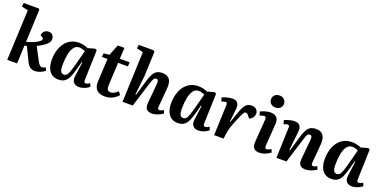

<svg xmlns="http://www.w3.org/2000/svg" viewBox="-11 -1628 4996 2494"><g transform="rotate(20 2487.5 -380.5)"><path d="M98 -696 10 -716 16 -767H222L236 -756L217 -304Q256 -313 293.5 -327Q331 -341 369 -364Q401 -383 407 -401Q413 -419 393 -432L364 -451Q369 -486 392 -507Q415 -528 451 -528Q486 -528 505 -506Q524 -484 524 -455Q524 -418 500.5 -391.5Q477 -365 433 -338Q414 -326 398 -317.5Q382 -309 365 -301L456 -128Q473 -96 487.5 -80Q502 -64 521 -64Q535 -64 547 -68Q559 -72 571 -79L590 -39Q580 -30 559 -17.5Q538 -5 510.5 4.5Q483 14 454 14Q409 14 382 -7.5Q355 -29 334 -73L245 -257Q230 -253 214 -250L203 0H67Z M1104 -104Q1103 -82 1108 -71.5Q1113 -61 1130 -61Q1143 -61 1157.5 -67.5Q1172 -74 1184 -83L1202 -40Q1190 -29 1168 -16.5Q1146 -4 1118 5Q1090 14 1062 14Q1014 14 987.5 -14.5Q961 -43 968 -100L995 -301L986 -303L955 -188Q939 -131 920 -85.5Q901 -40 868 -13Q835 14 777 14Q720 14 683 -13.5Q646 -41 628 -89.5Q610 -138 610 -199Q610 -294 641 -368.5Q672 -443 730 -485.5Q788 -528 869 -528Q911 -528 944 -518.5Q977 -509 996 -500L1091 -527L1117 -515ZM821 -71Q844 -71 860 -86.5Q876 -102 892 -146.5Q908 -191 930 -276L976 -450Q960 -459 937 -465.5Q914 -472 893 -472Q849 -472 821 -435.5Q793 -399 779.5 -335.5Q766 -272 765 -192Q764 -125 778 -98Q792 -71 821 -71Z M1215 -508 1293 -516 1353 -667H1445L1436 -514H1572L1569 -456H1434L1418 -144Q1416 -104 1427.5 -83Q1439 -62 1472 -62Q1498 -62 1521.5 -75.5Q1545 -89 1570 -112L1601 -71Q1573 -36 1527 -11Q1481 14 1419 14Q1341 14 1304 -25.5Q1267 -65 1271 -138L1287 -456H1208Z M2219 -41Q2204 -29 2179 -16.5Q2154 -4 2126 4.5Q2098 13 2074 13Q2011 13 1991 -19Q1971 -51 1976 -97L2000 -362Q2003 -401 1997 -416.5Q1991 -432 1972 -432Q1949 -432 1936 -410Q1923 -388 1906 -332L1802 0H1661L1688 -697L1600 -716L1606 -767H1812L1828 -752L1815 -415L1785 -148L1794 -146L1860 -367Q1877 -423 1896.5 -458.5Q1916 -494 1945.5 -511.5Q1975 -529 2022 -529Q2093 -529 2123 -486Q2153 -443 2145 -356L2124 -106Q2122 -83 2126 -72.5Q2130 -62 2147 -62Q2160 -62 2174 -68Q2188 -74 2202 -84Z M2754 -104Q2753 -82 2758 -71.5Q2763 -61 2780 -61Q2793 -61 2807.5 -67.5Q2822 -74 2834 -83L2852 -40Q2840 -29 2818 -16.5Q2796 -4 2768 5Q2740 14 2712 14Q2664 14 2637.5 -14.5Q2611 -43 2618 -100L2645 -301L2636 -303L2605 -188Q2589 -131 2570 -85.5Q2551 -40 2518 -13Q2485 14 2427 14Q2370 14 2333 -13.5Q2296 -41 2278 -89.5Q2260 -138 2260 -199Q2260 -294 2291 -368.5Q2322 -443 2380 -485.5Q2438 -528 2519 -528Q2561 -528 2594 -518.5Q2627 -509 2646 -500L2741 -527L2767 -515ZM2471 -71Q2494 -71 2510 -86.5Q2526 -102 2542 -146.5Q2558 -191 2580 -276L2626 -450Q2610 -459 2587 -465.5Q2564 -472 2543 -472Q2499 -472 2471 -435.5Q2443 -399 2429.5 -335.5Q2416 -272 2415 -192Q2414 -125 2428 -98Q2442 -71 2471 -71Z M2943 -420Q2943 -436 2939 -446.5Q2935 -457 2920 -457Q2903 -457 2866 -442L2850 -493Q2883 -509 2923.5 -518.5Q2964 -528 2994 -528Q3042 -528 3063.5 -498.5Q3085 -469 3079 -417L3059 -235L3066 -234L3120 -388Q3145 -459 3173.5 -493.5Q3202 -528 3256 -528Q3301 -528 3323.5 -503.5Q3346 -479 3346 -448Q3346 -421 3330 -396.5Q3314 -372 3280 -357L3255 -389Q3233 -417 3216 -417Q3206 -417 3196.5 -408.5Q3187 -400 3174 -374.5Q3161 -349 3140 -297Q3118 -247 3105.5 -214Q3093 -181 3086 -158Q3079 -135 3075 -115.5Q3071 -96 3068 -75L3058 0H2927Z M3462 -692Q3462 -728 3486.5 -751.5Q3511 -775 3552 -775Q3591 -775 3616 -751.5Q3641 -728 3641 -692Q3641 -656 3616.5 -632.5Q3592 -609 3553 -609Q3511 -609 3486.5 -632.5Q3462 -656 3462 -692ZM3481 -418Q3484 -457 3458 -457Q3434 -457 3395 -441L3379 -491Q3399 -502 3437.5 -515Q3476 -528 3521 -528Q3575 -528 3603 -498Q3631 -468 3626 -404L3605 -106Q3604 -83 3608.5 -72Q3613 -61 3629 -61Q3643 -61 3658.5 -68Q3674 -75 3689 -86L3707 -43Q3694 -33 3670.5 -19.5Q3647 -6 3617 4Q3587 14 3557 14Q3496 14 3474.5 -17Q3453 -48 3458 -105Z M4342 -39Q4329 -28 4303.5 -15.5Q4278 -3 4248.5 5.5Q4219 14 4193 14Q4141 14 4117.5 -12Q4094 -38 4098 -85L4124 -368Q4127 -404 4120.5 -417.5Q4114 -431 4096 -431Q4071 -431 4059.5 -410.5Q4048 -390 4031 -335L3927 0H3788L3803 -422Q3805 -457 3780 -457Q3770 -457 3757 -453Q3744 -449 3726 -442L3710 -493Q3720 -498 3743.5 -506.5Q3767 -515 3795.5 -521.5Q3824 -528 3850 -528Q3899 -528 3922 -500.5Q3945 -473 3940 -420L3911 -152L3920 -150L3988 -379Q4010 -452 4043.5 -490.5Q4077 -529 4147 -529Q4216 -529 4246 -485.5Q4276 -442 4270 -363L4248 -104Q4247 -81 4251 -71Q4255 -61 4272 -61Q4285 -61 4299 -67Q4313 -73 4324 -81Z M4877 -104Q4876 -82 4881 -71.5Q4886 -61 4903 -61Q4916 -61 4930.5 -67.5Q4945 -74 4957 -83L4975 -40Q4963 -29 4941 -16.5Q4919 -4 4891 5Q4863 14 4835 14Q4787 14 4760.5 -14.5Q4734 -43 4741 -100L4768 -301L4759 -303L4728 -188Q4712 -131 4693 -85.5Q4674 -40 4641 -13Q4608 14 4550 14Q4493 14 4456 -13.5Q4419 -41 4401 -89.5Q4383 -138 4383 -199Q4383 -294 4414 -368.5Q4445 -443 4503 -485.5Q4561 -528 4642 -528Q4684 -528 4717 -518.5Q4750 -509 4769 -500L4864 -527L4890 -515ZM4594 -71Q4617 -71 4633 -86.5Q4649 -102 4665 -146.5Q4681 -191 4703 -276L4749 -450Q4733 -459 4710 -465.5Q4687 -472 4666 -472Q4622 -472 4594 -435.5Q4566 -399 4552.5 -335.5Q4539 -272 4538 -192Q4537 -125 4551 -98Q4565 -71 4594 -71Z"/></g></svg>

Font: Literata 36pt
Style: Bold Italic
Weight: 700
Italic angle: -2°
Designer: Latin by Veronika Burian and Jose Scaglione. Greek by Irene Vlachou. Cyrillic by Vera Evstafieva
Foundry: TypeTogether
Version: Version 3.002